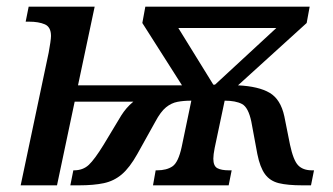

<svg xmlns="http://www.w3.org/2000/svg" viewBox="-20 -556 998 576"><path d="M126 -398Q129 -414 131 -428Q133 -442 133 -448Q133 -475 114.5 -483Q96 -491 67 -491H57L66 -536H264L214 -300H526L407 -487L416 -536H909L900 -487L694 -300Q756 -297 789 -277.5Q822 -258 833 -207L850 -122Q860 -75 874.5 -60Q889 -45 916 -45H922L913 0H887Q843 0 816.5 -6.5Q790 -13 775 -33.5Q760 -54 752 -94L734 -191Q725 -234 706 -244Q687 -254 654 -254L624 -112Q622 -102 621 -94Q620 -86 620 -80Q620 -58 632 -51.5Q644 -45 667 -45H675L666 0H439L447 -45H451Q480 -45 497.5 -57Q515 -69 525 -115L554 -254Q531 -254 512.5 -250.5Q494 -247 478 -234Q462 -221 446 -191L392 -94Q369 -53 345.5 -33Q322 -13 291.5 -6.5Q261 0 217 0H191L200 -45H202Q229 -45 246.5 -61.5Q264 -78 291 -122L344 -210Q351 -221 359.5 -231Q368 -241 380 -251H204L151 0H42ZM620 -302H625L809 -472H515Z"/></svg>

Font: Noto Serif Medium
Style: Italic
Weight: 500
Italic angle: -12°
Designer: Monotype Design Team
Foundry: Monotype Imaging Inc.
Version: Version 2.014; ttfautohint (v1.8.4.7-5d5b)